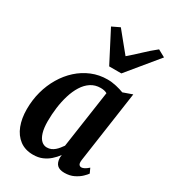

<svg xmlns="http://www.w3.org/2000/svg" viewBox="-207 -962 960 1078"><g transform="rotate(30 273.0 -423.0)"><path d="M434.5 -102.5Q431.5 -80 437.2 -72Q443 -64 453 -64Q460.5 -64 471.2 -69.2Q482 -74.5 497.5 -88L511.5 -57.5Q506 -49 489.5 -32.8Q473 -16.5 446.5 -3.2Q420 10 385 10Q353.5 10 338 -5Q322.5 -20 321.5 -51.5L323.5 -69.5Q307.5 -48 287.2 -30Q267 -12 241.2 -1Q215.5 10 182 10Q130.5 10 95.2 -16.5Q60 -43 42.2 -89.2Q24.5 -135.5 24.5 -194.5Q24.5 -254 39.2 -308.8Q54 -363.5 81.8 -410.2Q109.5 -457 148 -491.8Q186.5 -526.5 233.8 -546Q281 -565.5 335 -565.5Q363 -565.5 392 -558.8Q421 -552 441.5 -544L501 -565ZM367 -495.5Q358 -500.5 347.5 -502.8Q337 -505 325 -505Q289.5 -505 262.2 -487.2Q235 -469.5 215.5 -438.2Q196 -407 183.8 -367Q171.5 -327 165.8 -283Q160 -239 160 -195.5Q160 -150.5 169 -121.2Q178 -92 193.5 -78Q209 -64 228.5 -64Q243.5 -64 255.8 -69.2Q268 -74.5 278.2 -83.2Q288.5 -92 297 -102.8Q305.5 -113.5 313 -124ZM305 -633.5 202 -832.5 252 -856.5Q277.5 -826 303.2 -793.5Q329 -761 356 -729Q393 -760.5 427 -793Q461 -825.5 500 -856.5L546.5 -831L384 -633.5Z"/></g></svg>

Font: Merriweather 24pt SemiCondensed
Style: Bold Italic
Weight: 700
Width: 4
Italic angle: -7.8°
Designer: Eben Sorkin
Foundry: Eben Sorkin
Version: Version 2.101